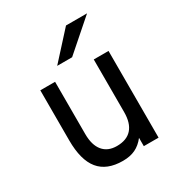

<svg xmlns="http://www.w3.org/2000/svg" viewBox="-176 -850 914 980"><g transform="rotate(-30 281.5 -360.0)"><path d="M264 12Q169.5 12 123.8 -44Q78 -100 78 -216V-511H165V-203Q165 -138 193.5 -103.5Q222 -69 275 -69Q333.5 -69 363.2 -102.5Q393 -136 393 -201V-511H480V0H393V-49Q368.5 -17.5 337.8 -2.8Q307 12 264 12ZM215 -576 357 -732H481L303 -576Z"/></g></svg>

Font: Overpass
Style: Regular
Weight: 400
Designer: Delve Withrington, Dave Bailey, Thomas Jockin
Foundry: Delve Fonts LLC
Version: Version 4.000